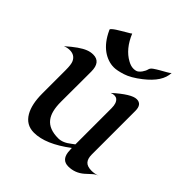

<svg xmlns="http://www.w3.org/2000/svg" viewBox="-196 -824 965 965"><g transform="rotate(45 286.5 -341.0)"><path d="M327.1 -404.3Q405.8 -475.1 442.4 -475.1Q479 -475.1 479 -428.2V-118.2Q479 -88.9 492.2 -74.2Q505.4 -59.6 536.1 -59.6Q557.6 -59.6 578.1 -67.4Q562 -61.5 549.1 -49.1Q536.1 -36.6 521.5 -23.9Q484.9 7.8 438 7.8Q393.1 7.8 386.7 -42Q385.3 -56.2 384.8 -70.8Q278.3 9.8 195.8 9.8Q140.1 9.8 111.8 -39.1Q86.4 -83 86.4 -159.2V-323.7Q86.4 -366.2 79.1 -381.3Q65.4 -411.6 29.8 -411.6Q12.7 -411.6 -4.9 -404.3Q54.7 -457.5 91.8 -471.7Q109.9 -479 129.4 -479Q182.6 -479 182.6 -411.1Q182.6 -411.1 182.6 -378.4Q182.6 -378.4 182.1 -196.3Q182.1 -126.5 208 -93.8Q236.3 -56.6 302.2 -56.6Q334.5 -56.6 369.1 -84.5Q377.9 -91.3 384.8 -96.2V-354Q384.8 -390.1 367.2 -403.8Q359.9 -409.2 349.1 -409.2Q338.4 -409.2 327.1 -404.3ZM473.1 -691.9Q471.7 -628.9 392.1 -566.9Q344.7 -529.8 307.4 -518.1Q270 -506.3 248 -506.3Q226.1 -506.3 205.6 -513.7Q185.1 -521 167.5 -533.7Q127 -563 100.1 -621.1Q98.1 -624.5 98.1 -627Q98.1 -629.4 105 -635.5Q111.8 -641.6 122.3 -648.4Q132.8 -655.3 145 -662.4Q157.2 -669.4 167.5 -675.8Q192.4 -689.9 192.9 -691.9Q225.1 -614.3 282.7 -583Q303.7 -571.3 321.5 -571.3Q339.4 -571.3 348.6 -578.1Q357.9 -585 363.8 -593.8Q374.5 -609.4 377 -620.8Q379.4 -632.3 392.8 -641.6Q406.2 -650.9 422.9 -660.4Q439.5 -669.9 454.3 -678.2Q469.2 -686.5 473.1 -691.9Z"/></g></svg>

Font: Fondamento
Style: Regular
Weight: 400
Version: Version 1.000